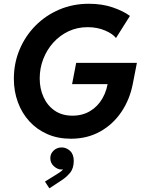

<svg xmlns="http://www.w3.org/2000/svg" viewBox="-20 -748 778 1046"><path d="M366.5 7.8Q295.2 7.8 237.8 -17.4Q180.5 -42.5 139.8 -87.3Q99 -132 77.3 -191.4Q55.5 -250.7 55.5 -318.6Q55.5 -403.4 86.5 -477.5Q117.5 -551.7 173.1 -608Q228.7 -664.2 303.2 -695.9Q377.7 -727.5 464.1 -727.5Q535.6 -727.5 593.2 -708Q650.8 -688.5 687.9 -661.3L611.9 -540.8Q594 -564.2 551.7 -582.1Q509.4 -600 457.1 -600Q401.2 -600 353.6 -577.7Q306.1 -555.3 270.8 -516.4Q235.5 -477.4 215.9 -426.9Q196.3 -376.5 196.3 -320.7Q196.3 -264.9 217.3 -218.8Q238.2 -172.7 278 -145.3Q317.8 -117.8 374.9 -117.8Q429.1 -117.8 471 -142.9Q512.9 -167.9 538.8 -213.3Q564.7 -258.6 570.6 -319.8L631.3 -289.7H372.7L395 -405.4H725.8L703.8 -292.9Q687.3 -206.1 641.3 -138.2Q595.4 -70.2 525.3 -31.2Q455.2 7.8 366.5 7.8ZM248.9 278.1 225 241.2 282.4 205.6Q290.9 200 303.9 191.9Q316.9 183.9 327 171.5Q337 159.1 336.5 141.7H347.4Q349 152 341.6 163.8Q334.2 175.5 315 175.5Q293.5 175.5 273.8 157.9Q254.1 140.3 254.1 113.7Q254.1 89.3 272.2 72.2Q290.3 55.2 316 55.2Q341.3 55.2 361.5 73.8Q381.8 92.5 381.8 128.5Q381.8 170 360.5 194.9Q339.3 219.7 311.1 237.2Z"/></svg>

Font: Reddit Sans
Style: Italic
Weight: 400
Italic angle: -11.25°
Designer: Stephen Hutchings
Version: Version 1.013